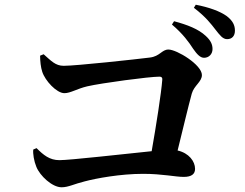

<svg xmlns="http://www.w3.org/2000/svg" viewBox="-20 -839 1040 814"><path d="M799 -632C815 -609 829 -594 845 -594C866 -594 881 -610 881 -631C881 -650 874 -667 852 -687C821 -716 774 -734 718 -749L709 -735C756 -695 781 -660 799 -632ZM893 -714C912 -690 924 -673 943 -673C964 -673 976 -687 976 -709C976 -732 967 -751 941 -771C913 -791 867 -808 810 -819L802 -806C854 -766 875 -737 893 -714ZM121 -205C119 -188 124 -156 134 -132C149 -94 201 -45 241 -45C270 -45 294 -59 339 -70C388 -83 490 -102 587 -102C669 -102 723 -89 759 -89C792 -89 807 -101 807 -123C807 -155 781 -190 733 -201C756 -294 778 -387 793 -442C803 -477 836 -492 836 -521C836 -564 730 -629 694 -629C666 -629 658 -600 615 -595C560 -588 303 -560 250 -560C215 -560 197 -581 165 -609L150 -603C150 -580 153 -553 159 -535C171 -497 220 -444 253 -444C279 -444 307 -463 350 -473C411 -487 612 -514 656 -514C665 -514 669 -510 668 -501C664 -446 642 -306 623 -198C504 -186 277 -160 232 -160C190 -160 164 -182 135 -211Z"/></svg>

Font: Noto Serif KR
Style: Bold
Weight: 700
Designer: Ryoko NISHIZUKA 西塚涼子 (kana & ideographs); Frank Grießhammer (Latin, Greek & Cyrillic); Wenlong ZHANG 张文龙 (bopomofo); San
Foundry: Adobe
Version: Version 2.001;hotconv 1.1.0;makeotfexe 2.6.0